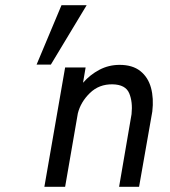

<svg xmlns="http://www.w3.org/2000/svg" viewBox="-20 -720 656 740"><path d="M217 -700H314L176 -471H121ZM310 -460 300 -401Q327 -432 363 -451Q399 -470 441 -470Q491 -470 521 -446Q551 -422 562 -381.5Q573 -341 567 -290L516 0H439L487 -280Q492 -327 478 -360.5Q464 -394 414 -395Q362 -396 326.5 -361.5Q291 -327 280 -283L231 0H151L231 -460Z"/></svg>

Font: Von Book
Style: Italic
Weight: 400
Version: Version 4.000; ttfautohint (v1.8.4.7-5d5b)